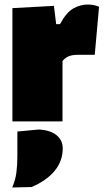

<svg xmlns="http://www.w3.org/2000/svg" viewBox="-20 -538 467 851"><path d="M35 0V-502L219 -512L229 -431H246Q274 -483.5 305.5 -500.8Q337 -518 369 -518Q377.5 -518 392 -516Q406.5 -514 419 -508L400 -295H324Q297 -295 281.2 -287Q265.5 -279 257 -267V0ZM34 293Q48.5 260 52.8 225.5Q57 191 57 156V45L152 36Q204 39 231 61.5Q258 84 258 120Q258 176 222 219.5Q186 263 120 291Z"/></svg>

Font: Commissioner Black
Style: Regular
Weight: 900
Designer: Kostas Bartsokas
Foundry: Kostas Bartsokas
Version: Version 1.000; ttfautohint (v1.8.3)